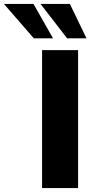

<svg xmlns="http://www.w3.org/2000/svg" viewBox="-151 -961 483 981"><path d="M64 0V-705H248V0ZM192 -765 56 -941H206L291 -765ZM22 -765 -131 -941H20L120 -765Z"/></svg>

Font: Nunito Sans 12pt ExtraLight 12pt Black
Style: Regular
Weight: 900
Version: Version 3.101;gftools[0.9.27]